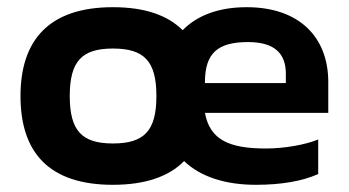

<svg xmlns="http://www.w3.org/2000/svg" viewBox="-20 -504 970 534"><path d="M893 -276C893 -400 813 -484 666 -484C588 -484 528 -461 488 -420C446 -462 382 -484 294 -484C118 -484 37 -394 37 -237C37 -79 117 10 294 10C384 10 450 -13 492 -56C538 -12 607 10 692 10C761 10 821 0 865 -20V-116C828 -101 770 -91 720 -91C619 -91 564 -114 550 -190H893ZM775 -273H550V-278C551 -354 583 -387 670 -387C746 -387 775 -353 775 -299ZM294 -105C208 -105 174 -140 174 -237C174 -334 208 -369 294 -369C381 -369 415 -334 415 -237C415 -140 381 -105 294 -105Z"/></svg>

Font: Kanit Medium
Style: Regular
Weight: 500
Designer: Katatrad Team
Foundry: CadsonDemak
Version: Version 1.000;PS 001.000;hotconv 1.0.88;makeotf.lib2.5.64775